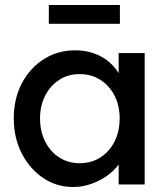

<svg xmlns="http://www.w3.org/2000/svg" viewBox="-20 -737 673 767"><path d="M35 -264Q35 -343 67.5 -404.5Q100 -466 155.5 -501Q211 -536 280 -536Q321 -536 355 -524Q389 -512 414.5 -490.5Q440 -469 456.5 -441Q473 -413 477 -381L454 -389V-525H558V0H454V-125L478 -132Q472 -105 453.5 -79.5Q435 -54 406.5 -34Q378 -14 343.5 -2Q309 10 271 10Q206 10 152.5 -26Q99 -62 67 -124Q35 -186 35 -264ZM458 -264Q458 -315 437.5 -355Q417 -395 381 -418Q345 -441 298 -441Q252 -441 216.5 -418Q181 -395 160.5 -355Q140 -315 140 -264Q140 -212 160.5 -171.5Q181 -131 216.5 -108Q252 -85 298 -85Q345 -85 381 -108Q417 -131 437.5 -171.5Q458 -212 458 -264ZM175 -642V-717H459V-642Z"/></svg>

Font: Our Lexend
Style: Regular
Weight: 400
Designer: Bonnie Shaver-Troup, Thomas Jockin
Foundry: Lexend
Version: Version 1.007